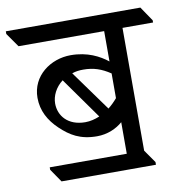

<svg xmlns="http://www.w3.org/2000/svg" viewBox="-114 -693 737 773"><g transform="rotate(-10 255.0 -306.0)"><path d="M76 11H462V0L425 -53V-555H550V-564L510 -623H-40V-612L0 -555H350V-431C317 -457 269 -483 200 -483C118 -483 39 -427 39 -337C39 -284 63 -241 101 -205C140 -168 180 -143 249 -143C292 -143 329 -160 354 -182V-53H39V-43ZM240 -417C282 -417 314 -406 350 -382V-281C339 -268 326 -255 313 -245L194 -410C208 -415 223 -417 240 -417ZM105 -302C105 -333 121 -366 151 -389L271 -220C252 -212 232 -207 212 -207C141 -207 105 -252 105 -302Z"/></g></svg>

Font: Noto Serif Devanagari
Style: Regular
Weight: 400
Designer: Universal Thirst, Indian Type Foundry and the Monotype Design Team
Foundry: Monotype Imaging Inc.
Version: Version 2.004